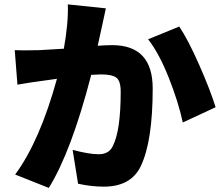

<svg xmlns="http://www.w3.org/2000/svg" viewBox="-20 -831 1040 897"><path d="M296.9 -810.5 474.6 -792Q463.9 -744.1 454.1 -697.3Q453.1 -692.4 436.5 -617.2Q476.6 -620.1 503.9 -620.1Q693.4 -620.1 693.4 -418Q693.4 -170.9 637.7 -54.7Q591.8 41 464.8 41Q406.2 41 344.7 27.3L319.3 -130.9Q395.5 -110.4 440.4 -110.4Q489.3 -110.4 506.8 -148.4Q543.9 -219.7 543.9 -402.3Q543.9 -453.1 523.4 -468.3Q502.9 -483.4 452.1 -483.4Q441.4 -483.4 406.2 -481.4Q313.5 -123 208 46.9L50.8 -15.6Q166 -171.9 246.1 -462.9Q230.5 -460.9 208 -457.5Q185.5 -454.1 183.6 -454.1Q129.9 -447.3 61.5 -435.5L48.8 -596.7Q77.1 -594.7 164.1 -596.7Q187.5 -597.7 278.3 -603.5Q299.8 -723.6 296.9 -810.5ZM671.9 -647.5 817.4 -707Q859.4 -644.5 911.1 -526.9Q962.9 -409.2 987.3 -330.1L834 -258.8Q813.5 -354.5 768.1 -468.8Q722.7 -583 671.9 -647.5Z"/></svg>

Font: Gen Shin Gothic Heavy
Style: Bold
Weight: 900
Designer: [Source Han Sans]
Ryoko NISHIZUKA  (kana & ideographs); Paul D. Hunt (Latin, Greek & Cyrillic); Wenlong ZHANG  (bopomofo
Version: Version 1.002.20150607